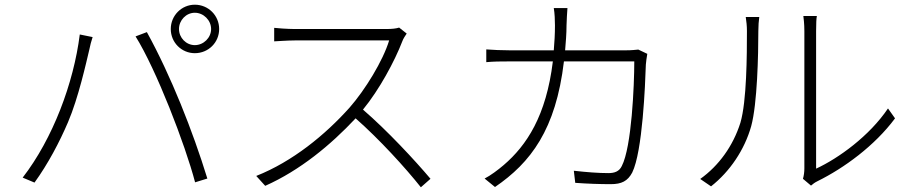

<svg xmlns="http://www.w3.org/2000/svg" viewBox="-20 -777 3864 813"><path d="M737.9 -654.1C737.9 -691.1 768.1 -723 805 -723C842 -723 873.9 -691.1 873.9 -654.1C873.9 -617.2 842 -585.9 805 -585.9C768.1 -585.9 737.9 -617.2 737.9 -654.1ZM703.1 -654.1C703.1 -596.9 748.9 -551.8 805 -551.8C862.2 -551.8 908 -596.9 908 -654.1C908 -711.3 862.2 -757.1 805 -757.1C748.9 -757.1 703.1 -711.3 703.1 -654.1ZM76 -24.9 126.1 -3.9C183.2 -82.7 232.2 -175.8 268.1 -259.9C312.1 -362.9 344.8 -511 358 -566.1C361.9 -585.2 366.1 -601.9 372.2 -620L317.8 -631C291.9 -425.1 203.8 -190 76 -24.9ZM806.1 -5 858 -21C795.8 -223 703.8 -456 601.9 -641L554 -622.9C641 -484 764.2 -165.1 806.1 -5Z M1670.1 -660.2C1658 -656.2 1639.9 -654.1 1615.1 -654.1H1228C1198.2 -654.1 1146 -658 1141 -659.1V-601.9C1144.9 -601.9 1197.1 -605.8 1228 -605.8H1627.8C1601.9 -519.9 1525.9 -396 1459.9 -321C1356.9 -206 1219.1 -93 1065 -32L1103 9.9C1251.1 -56.1 1380 -163 1485.8 -275.9C1585.9 -187.9 1697.1 -66.1 1762.1 16L1802.9 -19.9C1736.9 -98 1621.1 -223 1517 -312.9C1585.9 -397 1650.9 -517 1683.9 -603C1686.8 -611.9 1697.1 -627.8 1702.1 -634.9Z M2032 -21 2076 14.9C2226.9 -88.1 2333.8 -228 2367.9 -517H2665.8C2665.8 -416.2 2654.8 -154.8 2612.9 -73.9C2601.9 -50.8 2582 -44 2556.1 -44C2514.2 -44 2463.8 -47.9 2409.8 -54L2415.8 -2.8C2467 1.1 2522 2.8 2566.1 2.8C2612.2 2.8 2637.8 -10.3 2657 -46.2C2701 -135.3 2712 -419 2714.8 -503.9C2715.9 -517 2718 -532 2720.9 -549L2682.9 -567.1C2670.8 -566.1 2655.9 -563.9 2628.9 -563.9H2372.9C2375.7 -598 2378.9 -633.2 2378.9 -670.1C2380 -693.2 2380.7 -721.9 2382.8 -742.9H2324.9C2328.8 -720.9 2329.9 -690 2329.9 -669C2329.9 -632.1 2327.8 -598 2324.9 -563.9H2139.9C2101.9 -563.9 2068.9 -565.7 2039.1 -567.8V-513.8C2070 -516.7 2099.1 -517 2139.9 -517H2321C2293 -286.2 2209.9 -161.2 2112.9 -78.1C2089.8 -58.2 2056.1 -33 2032 -21Z M2990.8 12.1C3070.7 -50.8 3132.8 -142.8 3160.9 -242.9C3186.8 -338.1 3191.1 -545.1 3191.1 -646C3191.1 -668 3192.8 -688.9 3195 -704.9H3137.8C3140.6 -685.7 3142.8 -668 3142.8 -646C3142.8 -544 3142 -348 3115.1 -257.1C3084.2 -159.1 3023.8 -75.3 2945 -19.2ZM3414.1 8.9C3422.2 1.8 3429.7 -3.9 3441.8 -9.9C3553.6 -65 3683.9 -159.8 3769.9 -275.9L3740.1 -317.8C3661.2 -201 3530.9 -106.9 3435.7 -62.9V-644.9C3435.7 -677.9 3436.8 -699.2 3438.9 -709.2H3381.7C3382.8 -699.2 3386 -677.9 3386 -644.9V-63.9C3386 -49 3383.9 -33 3380 -19.9Z"/></svg>

Font: Karasuma Gothic
Style: Light
Weight: 300
Designer: Rasmus Andersson / Ryoko Nishizuka
Foundry: rsms
Version: Version 1.00